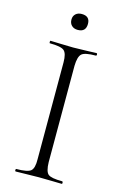

<svg xmlns="http://www.w3.org/2000/svg" viewBox="-120 -834 560 887"><g transform="rotate(15 159.5 -391.0)"><path d="M157 -706Q139 -706 128 -716.5Q117 -727 117 -745Q117 -762 128 -772Q139 -782 157 -782Q196 -782 196 -745Q196 -706 157 -706ZM50 0Q48 0 47 -3Q46 -6 47 -9Q48 -12 49 -12Q103 -12 118.5 -25Q134 -38 133 -81V-544Q133 -587 117.5 -600Q102 -613 49 -613Q47 -613 47 -619Q47 -625 49 -625Q62 -625 98.5 -623.5Q135 -622 158 -622Q183 -622 220 -623.5Q257 -625 269 -625Q273 -625 273 -619Q273 -613 269 -613Q217 -613 202 -599.5Q187 -586 186 -542V-81Q187 -37 201.5 -24.5Q216 -12 269 -12Q271 -12 272 -9Q273 -6 272.5 -3Q272 0 270 0Q257 0 221.5 -1Q186 -2 161 -2Q139 -2 101.5 -1Q64 0 50 0Z"/></g></svg>

Font: Cormorant Upright Light
Style: Regular
Weight: 300
Designer: Christian Thalmann (Catharsis Fonts)
Foundry: Catharsis Fonts
Version: Version 3.302;PS 003.302;hotconv 1.0.88;makeotf.lib2.5.64775